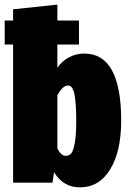

<svg xmlns="http://www.w3.org/2000/svg" viewBox="-24 -784 554 824"><path d="M337.9 -554.2Q496.1 -554.2 496.1 -266.1Q496.1 -134.8 449 -57.4Q401.9 20 318.8 20Q247.6 20 208 -44.9L201.2 0H32.2V-592.8H-3.9V-695.8H32.2V-744.1L222.2 -764.2V-695.8H314.9V-592.8H222.2V-493.2Q241.2 -521.5 271.7 -537.8Q302.2 -554.2 337.9 -554.2ZM258.8 -115.2Q272.9 -115.2 282 -126Q291 -136.7 297.1 -171.1Q303.2 -205.6 303.2 -266.1Q303.2 -306.2 301 -334.7Q298.8 -363.3 295.7 -378.9Q292.5 -394.5 287.4 -403.6Q282.2 -412.6 277.8 -414.8Q273.4 -417 267.1 -417Q245.1 -417 222.2 -375V-147Q237.8 -115.2 258.8 -115.2Z"/></svg>

Font: Fira Sans Compressed Heavy
Style: Regular
Weight: 900
Width: 1
Designer: Carrois Corporate & Edenspiekermann AG
Foundry: Carrois Corporate GbR & Edenspiekermann AG
Version: Version 4.203;PS 004.203;hotconv 1.0.88;makeotf.lib2.5.64775